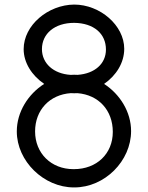

<svg xmlns="http://www.w3.org/2000/svg" viewBox="-20 -800 647 840"><path d="M53.5 -225C53.5 -95 171.5 20 303.5 20C304.1 20 304.6 20 305.2 20C438.5 20 553.5 -96 553.5 -226.6C553.5 -310.2 504.8 -387.9 435.4 -432.9C488.6 -469.6 523.5 -525.6 523.5 -586.4C523.5 -688.9 418 -780 304.5 -780C190.5 -779 83.5 -690 83.5 -585C83.5 -525.2 120 -469.1 173.3 -433C102.9 -388 53.5 -310 53.5 -225ZM163.5 -585C163.5 -653 219.5 -700 304.5 -700C390.6 -699 443.5 -652.6 443.5 -583.2C443.5 -521.2 394.3 -477.6 319.4 -472.5C314.5 -472.8 309.5 -473 304.5 -473C299.4 -473 294.3 -472.8 289.2 -472.4C213.6 -477 163.5 -523.1 163.5 -585ZM318.9 -392.4C411.4 -385 473.5 -317.6 473.5 -223C473.5 -127.1 402.8 -60 303.5 -60C302.8 -60 302.1 -60 301.4 -60C203.5 -60 133.5 -129.7 133.5 -225C133.5 -318.2 196.8 -386 289.8 -392.5C294.7 -392.2 299.6 -392 304.5 -392C309.3 -392 314.1 -392.1 318.9 -392.4Z"/></svg>

Font: Nordica Advanced
Style: Regular
Weight: 300
Version: Version 1.07